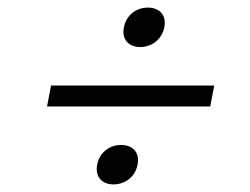

<svg xmlns="http://www.w3.org/2000/svg" viewBox="-20 -576 660 506"><path d="M279 -90C309 -90 336.5 -109.5 342.5 -142C349 -175 329 -194 299 -194C269.5 -194 242.5 -175 236 -142C230 -109.5 249.5 -90 279 -90ZM349.5 -452C379.5 -452 406.5 -471.5 413 -504C419.5 -537 399.5 -556 369.5 -556C340 -556 313 -537 306.5 -504C300 -471.5 320 -452 349.5 -452ZM104 -295.5H534L544.5 -350.5H114.5Z"/></svg>

Font: Monaspace Neon ExtraLight
Style: Italic
Weight: 200
Italic angle: -11°
Designer: Riley Cran & the Lettermatic Team
Foundry: Lettermatic
Version: Version 1.200 (Monaspace Neon)